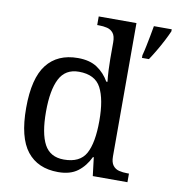

<svg xmlns="http://www.w3.org/2000/svg" viewBox="-85 -836 848 922"><g transform="rotate(10 339.0 -375.0)"><path d="M259 10Q160 10 107.5 -56.5Q55 -123 55 -267Q55 -412 107.5 -479Q160 -546 259 -546Q317 -546 353.5 -521.5Q390 -497 412 -458H418Q415 -483 413.5 -513.5Q412 -544 412 -568V-650Q412 -680 400.5 -694.5Q389 -709 370.5 -713.5Q352 -718 330 -718H322V-760H506V-110Q506 -81 517.5 -66Q529 -51 547.5 -46.5Q566 -42 588 -42H596V0H427L416 -90H412Q390 -44 354 -17Q318 10 259 10ZM276 -54Q354 -54 383 -106.5Q412 -159 412 -267Q412 -371 383 -426.5Q354 -482 275 -482Q209 -482 180.5 -426.5Q152 -371 152 -266Q152 -160 180.5 -107Q209 -54 276 -54ZM561 -613Q567 -635 572 -660Q577 -685 582 -710.5Q587 -736 591 -760H678V-750Q669 -729 655 -702Q641 -675 625 -648Q609 -621 595 -600H561Z"/></g></svg>

Font: Noto Serif Kannada
Style: Regular
Weight: 400
Designer: Universal Thirst, Indian Type Foundry and the Monotype Design Team
Foundry: Monotype Imaging Inc.
Version: Version 2.003